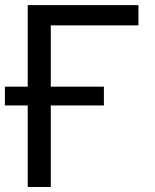

<svg xmlns="http://www.w3.org/2000/svg" viewBox="-25 -748 619 768"><path d="M528.8 -727.5V-646.5H178.2V0H85.9V-727.5ZM-5.4 -326.2V-401.4H390.6V-326.2Z"/></svg>

Font: Inter 16pt
Style: Regular
Weight: 400
Version: Version 4.001;git-66647c0bb